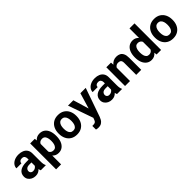

<svg xmlns="http://www.w3.org/2000/svg" viewBox="272 -2184 3830 3830"><g transform="rotate(-45 2187.0 -268.5)"><path d="M360.4 0Q351.1 -19 345.7 -49.3Q324.7 -24.9 292 -7.6Q259.3 9.8 211.4 9.8Q161.1 9.8 120.4 -10.7Q79.6 -31.2 55.9 -66.9Q32.2 -102.5 32.2 -148.4Q32.2 -231.4 93.8 -276.6Q155.3 -321.8 276.9 -321.8H339.8V-354.5Q339.8 -392.1 321 -414.6Q302.2 -437 261.2 -437Q225.6 -437 205.3 -419.2Q185.1 -401.4 185.1 -371.1H44.4Q44.4 -416.5 72 -454.3Q99.6 -492.2 150.1 -515.1Q200.7 -538.1 269 -538.1Q330.1 -538.1 378.2 -517.6Q426.3 -497.1 453.9 -456.1Q481.4 -415 481.4 -353.5V-127.4Q481.4 -84 486.8 -56.2Q492.2 -28.3 502.4 -8.3V0ZM242.2 -95.2Q278.3 -95.2 303.7 -111.8Q329.1 -128.4 339.8 -148.9V-242.2H280.8Q224.6 -242.2 199 -218.3Q173.3 -194.3 173.3 -158.2Q173.3 -130.9 191.9 -113Q210.4 -95.2 242.2 -95.2Z M1064.9 -270V-259.8Q1064.9 -182.6 1041.3 -121.6Q1017.6 -60.5 971.9 -25.4Q926.3 9.8 859.9 9.8Q817.9 9.8 785.9 -5.1Q753.9 -20 730.5 -46.4V203.1H589.8V-528.3H720.2L725.6 -476.6Q749.5 -505.9 782.5 -522Q815.4 -538.1 858.9 -538.1Q926.3 -538.1 972.2 -504.6Q1018.1 -471.2 1041.5 -410.9Q1064.9 -350.6 1064.9 -270ZM924.3 -259.8V-270Q924.3 -336.9 901.1 -382.3Q877.9 -427.7 822.8 -427.7Q787.6 -427.7 765.1 -413.8Q742.7 -399.9 730.5 -374.5V-154.8Q742.7 -129.4 765.4 -114.7Q788.1 -100.1 823.7 -100.1Q860.4 -100.1 882.3 -121.8Q904.3 -143.6 914.3 -179.9Q924.3 -216.3 924.3 -259.8Z M1129.9 -258.8V-269Q1129.9 -346.2 1159.2 -407Q1188.5 -467.8 1244.1 -502.9Q1299.8 -538.1 1379.4 -538.1Q1460 -538.1 1515.9 -502.9Q1571.8 -467.8 1601.1 -407Q1630.4 -346.2 1630.4 -269V-258.8Q1630.4 -182.1 1601.1 -121.3Q1571.8 -60.5 1516.1 -25.4Q1460.4 9.8 1380.4 9.8Q1300.3 9.8 1244.4 -25.4Q1188.5 -60.5 1159.2 -121.3Q1129.9 -182.1 1129.9 -258.8ZM1270.5 -269V-258.8Q1270.5 -214.8 1281.2 -179Q1292 -143.1 1316.2 -121.6Q1340.3 -100.1 1380.4 -100.1Q1419.9 -100.1 1443.8 -121.6Q1467.8 -143.1 1478.5 -179Q1489.3 -214.8 1489.3 -258.8V-269Q1489.3 -312 1478.5 -348.1Q1467.8 -384.3 1443.6 -406.2Q1419.4 -428.2 1379.4 -428.2Q1339.8 -428.2 1315.9 -406.2Q1292 -384.3 1281.2 -348.1Q1270.5 -312 1270.5 -269Z M1807.6 -528.3 1907.2 -196.3 2006.3 -528.3H2157.2L1944.8 79.6Q1935.5 106 1917.7 137.2Q1899.9 168.5 1866.2 190.9Q1832.5 213.4 1776.4 213.4Q1756.3 213.4 1743.7 210.9Q1731 208.5 1713.4 204.1V101.1Q1718.8 101.1 1724.9 101.3Q1731 101.6 1735.8 101.6Q1777.8 101.6 1797.1 87.6Q1816.4 73.7 1826.7 42.5L1842.3 1.5L1656.7 -528.3Z M2511.2 0Q2502 -19 2496.6 -49.3Q2475.6 -24.9 2442.9 -7.6Q2410.2 9.8 2362.3 9.8Q2312 9.8 2271.2 -10.7Q2230.5 -31.2 2206.8 -66.9Q2183.1 -102.5 2183.1 -148.4Q2183.1 -231.4 2244.6 -276.6Q2306.2 -321.8 2427.7 -321.8H2490.7V-354.5Q2490.7 -392.1 2471.9 -414.6Q2453.1 -437 2412.1 -437Q2376.5 -437 2356.2 -419.2Q2335.9 -401.4 2335.9 -371.1H2195.3Q2195.3 -416.5 2222.9 -454.3Q2250.5 -492.2 2301 -515.1Q2351.6 -538.1 2419.9 -538.1Q2481 -538.1 2529.1 -517.6Q2577.1 -497.1 2604.7 -456.1Q2632.3 -415 2632.3 -353.5V-127.4Q2632.3 -84 2637.7 -56.2Q2643.1 -28.3 2653.3 -8.3V0ZM2393.1 -95.2Q2429.2 -95.2 2454.6 -111.8Q2480 -128.4 2490.7 -148.9V-242.2H2431.6Q2375.5 -242.2 2349.9 -218.3Q2324.2 -194.3 2324.2 -158.2Q2324.2 -130.9 2342.8 -113Q2361.3 -95.2 2393.1 -95.2Z M2968.3 -427.7Q2936.5 -427.7 2914.1 -413.3Q2891.6 -398.9 2878.4 -374.5V0H2737.8V-528.3H2869.6L2874.5 -465.3Q2901.9 -500.5 2940.7 -519.3Q2979.5 -538.1 3027.3 -538.1Q3077.1 -538.1 3114.7 -518.8Q3152.3 -499.5 3173.3 -455.3Q3194.3 -411.1 3194.3 -336.9V0H3052.7V-337.4Q3052.7 -389.6 3030.8 -408.7Q3008.8 -427.7 2968.3 -427.7Z M3279.3 -257.8V-268.1Q3279.3 -348.6 3303.5 -409.4Q3327.6 -470.2 3373.8 -504.2Q3419.9 -538.1 3485.8 -538.1Q3526.4 -538.1 3557.9 -522.9Q3589.4 -507.8 3613.3 -480.5V-750H3754.9V0H3627.4L3620.6 -56.6Q3596.2 -25.4 3562.5 -7.8Q3528.8 9.8 3484.9 9.8Q3419.4 9.8 3373.5 -25.1Q3327.6 -60.1 3303.5 -120.6Q3279.3 -181.2 3279.3 -257.8ZM3419.9 -268.1V-257.8Q3419.9 -214.4 3429.7 -178.7Q3439.5 -143.1 3461.4 -122.1Q3483.4 -101.1 3520.5 -101.1Q3554.7 -101.1 3577.6 -116.2Q3600.6 -131.3 3613.3 -157.7V-371.6Q3600.6 -397.9 3577.9 -412.8Q3555.2 -427.7 3521.5 -427.7Q3484.4 -427.7 3462.2 -406.5Q3439.9 -385.3 3429.9 -349.1Q3419.9 -313 3419.9 -268.1Z M3841.8 -258.8V-269Q3841.8 -346.2 3871.1 -407Q3900.4 -467.8 3956.1 -502.9Q4011.7 -538.1 4091.3 -538.1Q4171.9 -538.1 4227.8 -502.9Q4283.7 -467.8 4313 -407Q4342.3 -346.2 4342.3 -269V-258.8Q4342.3 -182.1 4313 -121.3Q4283.7 -60.5 4228 -25.4Q4172.4 9.8 4092.3 9.8Q4012.2 9.8 3956.3 -25.4Q3900.4 -60.5 3871.1 -121.3Q3841.8 -182.1 3841.8 -258.8ZM3982.4 -269V-258.8Q3982.4 -214.8 3993.2 -179Q4003.9 -143.1 4028.1 -121.6Q4052.2 -100.1 4092.3 -100.1Q4131.8 -100.1 4155.8 -121.6Q4179.7 -143.1 4190.4 -179Q4201.2 -214.8 4201.2 -258.8V-269Q4201.2 -312 4190.4 -348.1Q4179.7 -384.3 4155.5 -406.2Q4131.3 -428.2 4091.3 -428.2Q4051.8 -428.2 4027.8 -406.2Q4003.9 -384.3 3993.2 -348.1Q3982.4 -312 3982.4 -269Z"/></g></svg>

Font: Vazirmatn RD UI
Style: Bold
Weight: 700
Designer: Saber Rastikerdar
Foundry: Saber Rastikerdar
Version: Version 33.003